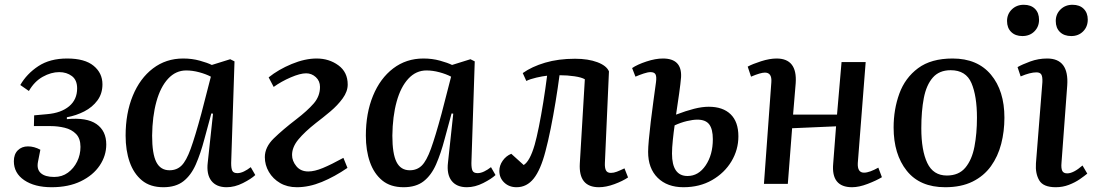

<svg xmlns="http://www.w3.org/2000/svg" viewBox="-20 -770 4579 804"><path d="M196 14Q125 14 81.5 -15.5Q38 -45 38 -95Q38 -124 54.5 -140.5Q71 -157 97 -157Q123 -157 149 -143L139 -92Q133 -61 151 -45Q169 -29 207 -29Q240 -29 264.5 -47Q289 -65 303 -93.5Q317 -122 317 -155Q317 -190 298.5 -209Q280 -228 251 -235Q222 -242 192 -242H122L123 -287L178 -292Q236 -297 269.5 -325Q303 -353 303 -400Q303 -435 281 -451.5Q259 -468 228 -468Q194 -468 159 -448.5Q124 -429 101 -389L65 -414Q92 -461 140.5 -493Q189 -525 261 -525Q335 -525 372 -494.5Q409 -464 409 -417Q409 -378 388 -349.5Q367 -321 333 -303.5Q299 -286 260 -279V-271Q343 -279 384 -250.5Q425 -222 425 -165Q425 -118 397.5 -77Q370 -36 318.5 -11Q267 14 196 14Z M948 -87Q948 -64 953 -54.5Q958 -45 974 -45Q987 -45 1001.5 -52Q1016 -59 1030 -70L1049 -37Q1032 -21 997.5 -3.5Q963 14 929 14Q886 14 865 -13Q844 -40 850 -90L872 -294L865 -295L836 -188Q820 -127 800 -81.5Q780 -36 748 -11Q716 14 664 14Q609 14 574.5 -14.5Q540 -43 523 -91.5Q506 -140 506 -202Q506 -296 536 -369Q566 -442 620.5 -483.5Q675 -525 747 -525Q784 -525 816.5 -516Q849 -507 867 -498L944 -522L962 -513ZM690 -57Q720 -57 740 -76.5Q760 -96 778.5 -147Q797 -198 823 -294L863 -449Q842 -460 814 -467.5Q786 -475 760 -475Q716 -475 684 -440.5Q652 -406 635 -344.5Q618 -283 617 -202Q617 -126 634.5 -91.5Q652 -57 690 -57Z M1105 -446Q1146 -479 1201.5 -502Q1257 -525 1306 -525Q1358 -525 1397 -496.5Q1436 -468 1436 -416Q1436 -387 1415 -358Q1394 -329 1363 -303Q1332 -277 1303 -255Q1256 -218 1229.5 -186Q1203 -154 1203 -121Q1203 -96 1221 -74Q1239 -52 1271 -52Q1297 -52 1332 -66.5Q1367 -81 1418 -109L1435 -67Q1381 -30 1327.5 -8Q1274 14 1223 14Q1183 14 1153 -3.5Q1123 -21 1106 -50Q1089 -79 1089 -112Q1089 -154 1126.5 -190.5Q1164 -227 1220 -270Q1267 -306 1293.5 -336.5Q1320 -367 1320 -406Q1320 -431 1302.5 -447Q1285 -463 1262 -463Q1237 -463 1197.5 -446Q1158 -429 1126 -406Z M1954 -87Q1954 -64 1959 -54.5Q1964 -45 1980 -45Q1993 -45 2007.5 -52Q2022 -59 2036 -70L2055 -37Q2038 -21 2003.5 -3.5Q1969 14 1935 14Q1892 14 1871 -13Q1850 -40 1856 -90L1878 -294L1871 -295L1842 -188Q1826 -127 1806 -81.5Q1786 -36 1754 -11Q1722 14 1670 14Q1615 14 1580.5 -14.5Q1546 -43 1529 -91.5Q1512 -140 1512 -202Q1512 -296 1542 -369Q1572 -442 1626.5 -483.5Q1681 -525 1753 -525Q1790 -525 1822.5 -516Q1855 -507 1873 -498L1950 -522L1968 -513ZM1696 -57Q1726 -57 1746 -76.5Q1766 -96 1784.5 -147Q1803 -198 1829 -294L1869 -449Q1848 -460 1820 -467.5Q1792 -475 1766 -475Q1722 -475 1690 -440.5Q1658 -406 1641 -344.5Q1624 -283 1623 -202Q1623 -126 1640.5 -91.5Q1658 -57 1696 -57Z M2169 -464Q2207 -491 2262.5 -507.5Q2318 -524 2388 -524Q2443 -524 2481.5 -509.5Q2520 -495 2530 -471L2513 -88Q2512 -67 2517.5 -56.5Q2523 -46 2538 -46Q2550 -46 2563 -51Q2576 -56 2595 -65L2610 -27Q2588 -12 2553 1Q2518 14 2488 14Q2402 14 2408 -86L2429 -438Q2416 -446 2386 -450.5Q2356 -455 2323 -455Q2316 -402 2306.5 -344Q2297 -286 2286 -231.5Q2275 -177 2264 -136Q2244 -59 2215 -22.5Q2186 14 2143 14Q2112 14 2091.5 -5.5Q2071 -25 2071 -54Q2071 -77 2085 -97Q2099 -117 2121 -126L2173 -79Q2199 -95 2219 -164Q2227 -192 2236.5 -239Q2246 -286 2255 -342Q2264 -398 2271 -453Q2252 -451 2226 -445Q2200 -439 2184 -431Z M2811 -290Q2853 -306 2886.5 -314.5Q2920 -323 2948 -323Q3007 -323 3039.5 -291.5Q3072 -260 3072 -199Q3072 -143 3043 -94.5Q3014 -46 2962 -16Q2910 14 2842 14Q2774 14 2734 -25.5Q2694 -65 2694 -134Q2694 -152 2697 -185Q2700 -218 2705 -260Q2710 -302 2716 -345.5Q2722 -389 2727 -426Q2730 -449 2725 -458.5Q2720 -468 2704 -468Q2693 -468 2675 -462Q2657 -456 2641 -449L2627 -485Q2649 -500 2687 -512.5Q2725 -525 2756 -525Q2836 -525 2832 -447Q2830 -422 2824 -379Q2818 -336 2811 -290ZM2805 -245Q2801 -218 2797.5 -184Q2794 -150 2794 -127Q2794 -33 2859 -33Q2905 -33 2935 -77.5Q2965 -122 2965 -187Q2965 -229 2950 -249Q2935 -269 2900 -269Q2882 -269 2856.5 -263Q2831 -257 2805 -245Z M3481 -241 3297 -233 3279 0H3179L3210 -426Q3213 -466 3183 -466Q3165 -466 3125 -449L3111 -491Q3131 -502 3167 -513.5Q3203 -525 3232 -525Q3319 -525 3312 -422Q3309 -388 3306.5 -355.5Q3304 -323 3301 -290H3485L3504 -510H3605L3572 -87Q3570 -47 3598 -47Q3610 -47 3625 -52.5Q3640 -58 3658 -68L3673 -28Q3650 -14 3613.5 0Q3577 14 3548 14Q3460 14 3469 -85Z M3938 14Q3832 14 3777 -55Q3722 -124 3722 -236Q3722 -312 3746 -378Q3770 -444 3824.5 -484.5Q3879 -525 3969 -525Q4073 -525 4129.5 -457.5Q4186 -390 4186 -277Q4186 -220 4172.5 -167.5Q4159 -115 4129.5 -74Q4100 -33 4052.5 -9.5Q4005 14 3938 14ZM3945 -35Q3995 -35 4022.5 -68Q4050 -101 4060.5 -156Q4071 -211 4071 -277Q4071 -368 4048 -422Q4025 -476 3961 -476Q3913 -476 3886 -445Q3859 -414 3848.5 -359.5Q3838 -305 3838 -233Q3838 -140 3863 -87.5Q3888 -35 3945 -35Z M4345 -426Q4346 -449 4340.5 -458Q4335 -467 4320 -467Q4294 -467 4254 -450L4241 -489Q4260 -500 4294 -512.5Q4328 -525 4365 -525Q4457 -525 4449 -412L4425 -88Q4423 -66 4428 -55Q4433 -44 4449 -44Q4475 -44 4513 -77L4533 -43Q4521 -33 4501.5 -19.5Q4482 -6 4456 4Q4430 14 4401 14Q4349 14 4332 -14.5Q4315 -43 4318 -86ZM4401 -682Q4401 -711 4421 -730.5Q4441 -750 4471 -750Q4501 -750 4518 -733Q4535 -716 4535 -688Q4535 -658 4515.5 -638.5Q4496 -619 4466 -619Q4436 -619 4418.5 -636Q4401 -653 4401 -682ZM4197 -682Q4197 -711 4217 -730.5Q4237 -750 4267 -750Q4297 -750 4314 -733Q4331 -716 4331 -687Q4331 -658 4311.5 -638.5Q4292 -619 4261 -619Q4232 -619 4214.5 -636Q4197 -653 4197 -682Z"/></svg>

Font: Literata 36pt Medium
Style: Italic
Weight: 500
Italic angle: -2°
Designer: Latin by Veronika Burian and Jose Scaglione. Greek by Irene Vlachou. Cyrillic by Vera Evstafieva
Foundry: TypeTogether
Version: Version 3.002